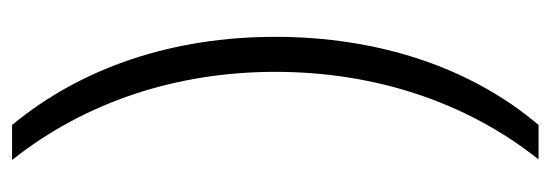

<svg xmlns="http://www.w3.org/2000/svg" viewBox="-317 -681 912 318"><g transform="rotate(-90 139.0 -522.0)"><path d="M237 -522C237 -691 187 -842 91 -958H33C130 -836 179 -684 179 -522C179 -361 131 -208 34 -86H91C187 -199 237 -353 237 -522Z"/></g></svg>

Font: Noto Sans Khmer UI Light
Style: Regular
Weight: 300
Designer: Danh Hong and the Monotype Design Team
Foundry: Monotype Imaging Inc.
Version: Version 2.002